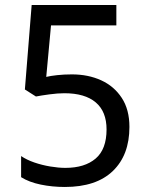

<svg xmlns="http://www.w3.org/2000/svg" viewBox="-20 -734 591 764"><path d="M238 10Q188 10 142 0.5Q96 -9 64 -29V-113Q86 -98 116.5 -87.5Q147 -77 180 -71.5Q213 -66 240 -66Q317 -66 360.5 -103Q404 -140 404 -219Q404 -290 361 -326.5Q318 -363 236 -363Q210 -363 176.5 -358.5Q143 -354 123 -350L79 -378L106 -714H443V-633H183L164 -428Q180 -432 207.5 -435Q235 -438 266 -438Q331 -438 382.5 -414.5Q434 -391 464.5 -344.5Q495 -298 495 -229Q495 -117 429 -53.5Q363 10 238 10Z"/></svg>

Font: lkorean25
Style: Book
Weight: 400
Designer: Jelle Bosma - Monotype Design Team
Foundry: Monotype Imaging Inc.
Version: Version 2.003